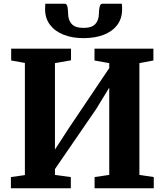

<svg xmlns="http://www.w3.org/2000/svg" viewBox="-20 -1002 877 1022"><path d="M38 0V-59.5L112.5 -70V-667L39.5 -680V-743H358V-681L272.5 -666V-206L349.5 -324.5L561.5 -639.5V-666L483 -680V-743H796.5V-680L722 -666V-71L798.5 -59.5V0H483.5V-59.5L561.5 -71V-535.5L491.5 -421L272.5 -102V-71L357 -59.5V0ZM325 -982Q336.5 -982 339.5 -964Q342.5 -946 342.5 -931Q342.5 -895 361.8 -874.2Q381 -853.5 425 -853.5Q468.5 -853.5 487.5 -874.2Q506.5 -895 506.5 -931Q506.5 -946 510 -964Q513.5 -982 524.5 -982H628.5Q629 -975 629.5 -967.8Q630 -960.5 630 -953Q630 -903.5 604.2 -869.2Q578.5 -835 532.5 -817Q486.5 -799 424.5 -799Q365 -799 319 -817Q273 -835 246.5 -869.5Q220 -904 220 -953Q220 -960.5 220.5 -967.8Q221 -975 221 -982Z"/></svg>

Font: Merriweather 28pt ExtraBold
Style: Regular
Weight: 800
Version: Version 2.100